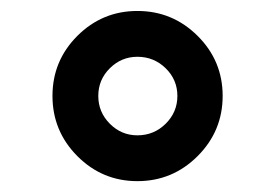

<svg xmlns="http://www.w3.org/2000/svg" viewBox="-20 -691 503 352"><path d="M121.8 -404.8Q76.2 -450.7 76.2 -515.1Q76.2 -579.6 121.8 -625.2Q167.5 -670.9 231.9 -670.9Q296.4 -670.9 342.3 -625.2Q388.2 -579.6 388.2 -515.1Q388.2 -450.7 342.3 -404.8Q296.4 -358.9 231.9 -358.9Q167.5 -358.9 121.8 -404.8ZM231.9 -442.9Q262.2 -442.9 283.7 -464.1Q305.2 -485.4 305.2 -515.1Q305.2 -544.9 283.7 -565.9Q262.2 -586.9 231.9 -586.9Q202.6 -586.9 181.4 -565.9Q160.2 -544.9 160.2 -515.1Q160.2 -485.4 181.4 -464.1Q202.6 -442.9 231.9 -442.9Z"/></svg>

Font: Human Sans Medium
Style: Regular
Weight: 500
Designer: Tim Radville
Foundry: Continuum
Version: Version 1.000;FEAKit 1.0